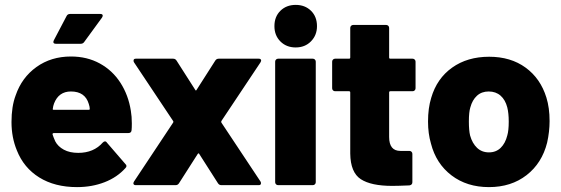

<svg xmlns="http://www.w3.org/2000/svg" viewBox="-20 -757 2295 785"><path d="M519 -252Q519 -234 518 -225Q517 -213 505 -213H200Q198 -213 196 -211.5Q194 -210 195 -207Q198 -197 206 -179Q217 -158 241 -145Q265 -132 300 -132Q363 -132 400 -174Q405 -179 409 -179Q414 -179 417 -174L493 -86Q497 -83 497 -78Q497 -74 493 -70Q459 -32 407.5 -12Q356 8 295 8Q204 8 140.5 -31.5Q77 -71 49 -142Q27 -195 27 -258Q27 -322 44 -367Q69 -440 129 -483Q189 -526 270 -526Q336 -526 388 -497.5Q440 -469 472.5 -418.5Q505 -368 515 -304Q519 -281 519 -252ZM201 -334Q197 -323 196 -313Q194 -308 200 -308H343Q347 -308 347 -312Q347 -320 343 -332Q328 -383 270 -383Q220 -383 201 -334ZM267 -700H390Q400 -700 400 -693Q400 -690 397 -685L324 -585Q319 -578 310 -578H208Q201 -578 199 -582Q197 -586 200 -592L252 -691Q256 -700 267 -700Z M688 -262 528 -502Q526 -505 526 -509Q526 -517 535 -517H688Q697 -517 702 -509L778 -390Q781 -384 784 -390L860 -509Q865 -517 874 -517H1038Q1045 -517 1047 -512.5Q1049 -508 1045 -502L885 -262Q884 -259 885 -256L1045 -15Q1047 -12 1047 -8Q1047 0 1038 0H885Q876 0 871 -8L795 -127Q794 -130 792 -130Q790 -130 788 -127L712 -8Q707 0 698 0H535Q528 0 526 -4.5Q524 -9 528 -15L688 -256Q690 -259 688 -262Z M1102 -650Q1102 -689 1126.5 -713Q1151 -737 1189 -737Q1227 -737 1251.5 -713Q1276 -689 1276 -650Q1276 -613 1251.5 -588Q1227 -563 1189 -563Q1151 -563 1126.5 -587.5Q1102 -612 1102 -650ZM1117 -517H1259Q1264 -517 1267.5 -513.5Q1271 -510 1271 -505V-12Q1271 -7 1267.5 -3.5Q1264 0 1259 0H1117Q1112 0 1108.5 -3.5Q1105 -7 1105 -12V-505Q1105 -510 1108.5 -513.5Q1112 -517 1117 -517Z M1667 -384H1576Q1571 -384 1571 -379V-197Q1571 -140 1617 -140H1654Q1659 -140 1662.5 -136.5Q1666 -133 1666 -128V-12Q1666 -1 1654 1Q1606 3 1584 3Q1497 3 1455 -24.5Q1413 -52 1412 -129V-379Q1412 -384 1407 -384H1350Q1345 -384 1341.5 -387.5Q1338 -391 1338 -396V-505Q1338 -510 1341.5 -513.5Q1345 -517 1350 -517H1407Q1412 -517 1412 -522V-643Q1412 -648 1415.5 -651.5Q1419 -655 1424 -655H1559Q1564 -655 1567.5 -651.5Q1571 -648 1571 -643V-522Q1571 -517 1576 -517H1667Q1672 -517 1675.5 -513.5Q1679 -510 1679 -505V-396Q1679 -391 1675.5 -387.5Q1672 -384 1667 -384Z M1742 -170Q1730 -211 1730 -260Q1730 -315 1743 -357Q1766 -436 1828.5 -480.5Q1891 -525 1980 -525Q2068 -525 2129 -480.5Q2190 -436 2214 -358Q2227 -316 2227 -262Q2227 -219 2217 -174Q2196 -90 2133 -41Q2070 8 1979 8Q1889 8 1826 -40Q1763 -88 1742 -170ZM2054 -203Q2060 -223 2060 -260Q2060 -294 2054 -318Q2046 -349 2026.5 -366Q2007 -383 1978 -383Q1949 -383 1930 -365.5Q1911 -348 1903 -318Q1897 -299 1897 -260Q1897 -224 1902 -203Q1911 -171 1930.5 -152.5Q1950 -134 1979 -134Q2008 -134 2027 -152.5Q2046 -171 2054 -203Z"/></svg>

Font: BARLOWEXTRABOLD
Style: Regular
Weight: 800
Designer: Jeremy Tribby
Foundry: Tribby Type
Version: Version 1.422